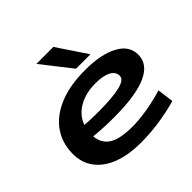

<svg xmlns="http://www.w3.org/2000/svg" viewBox="-195 -982 1184 1184"><g transform="rotate(-45 397.0 -390.0)"><path d="M708 -35Q633 -14 553 -2Q473 10 391 10Q283 10 205 -19.5Q127 -49 85 -105Q43 -161 43 -238Q43 -330 91 -400.5Q139 -471 233 -511Q327 -551 464 -551Q600 -551 681 -508Q762 -465 762 -386Q762 -304 671 -262Q580 -220 404 -218Q347 -217 298 -219.5Q249 -222 209 -226Q214 -162 263.5 -129.5Q313 -97 426 -97Q475 -97 546 -108Q617 -119 694 -142ZM450 -448Q365 -448 304 -413Q243 -378 220 -315Q249 -312 281.5 -311Q314 -310 349 -310Q464 -311 526.5 -326Q589 -341 589 -374Q589 -410 552.5 -429Q516 -448 450 -448ZM429 -596 277 -790H425L555 -596Z"/></g></svg>

Font: Georama ExtraExtended SemiBold
Style: Italic
Weight: 600
Width: 8
Italic angle: -9°
Designer: Jean-Baptiste Levee
Foundry: Production Type
Version: Version 1.000